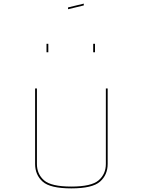

<svg xmlns="http://www.w3.org/2000/svg" viewBox="-20 -1119 786 1061"><path d="M174 -630H184V-213Q184 -157 223.5 -122.5Q263 -88 374 -88Q485 -88 525 -122.5Q565 -157 565 -213V-630H575V-213Q575 -153 533 -115.5Q491 -78 374 -78Q257 -78 215.5 -115.5Q174 -153 174 -213ZM247 -830H237V-877H247ZM505 -830H495V-877H505ZM443 -1089 356 -1068V-1078L443 -1099Z"/></svg>

Font: Bungee Hairline
Style: Regular
Weight: 400
Designer: David Jonathan Ross
Foundry: David Jonathan Ross
Version: Version 1.000;PS 1.0;hotconv 1.0.72;makeotf.lib2.5.5900